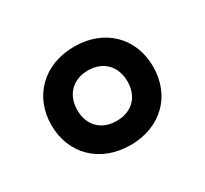

<svg xmlns="http://www.w3.org/2000/svg" viewBox="-80 -836 588 551"><g transform="rotate(-30 214.0 -561.0)"><path d="M214 -398C314 -398 382 -465 382 -561C382 -657 314 -724 214 -724C113 -724 45 -656 45 -561C45 -465 114 -398 214 -398ZM214 -478C163 -478 131 -511 131 -561C131 -612 164 -645 214 -645C264 -645 297 -612 297 -561C297 -511 265 -478 214 -478Z"/></g></svg>

Font: Noto Sans Ol Chiki SemiBold
Style: Regular
Weight: 600
Designer: Monotype Design Team, Lewis McGuffie
Foundry: Monotype Imaging Inc.
Version: Version 2.003